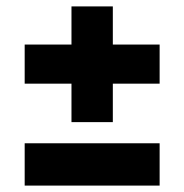

<svg xmlns="http://www.w3.org/2000/svg" viewBox="-20 -671 575 599"><path d="M203 -290V-410H57V-532H203V-651H332V-532H478V-410H332V-290ZM57 -92V-224H478V-92Z"/></svg>

Font: Bricolage Grotesque 10pt ExtraBold
Style: Regular
Weight: 800
Designer: Mathieu Triay
Foundry: Atelier Triay
Version: Version 1.000; ttfautohint (v1.8.4.7-5d5b);gftools[0.9.32]